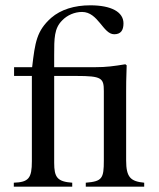

<svg xmlns="http://www.w3.org/2000/svg" viewBox="-20 -703 598 723"><path d="M523 0V-15C472 -20 455 -35 455 -99V-358C455 -380 455 -404 457 -457L452 -461C409 -454 381 -450 338 -450H184V-495C184 -559 184 -596 214 -626C233 -646 261 -658 289 -658C350 -658 368 -574 410 -574C435 -574 445 -589 445 -615C445 -658 399 -683 320 -683C260 -683 209 -667 173 -636C118 -587 112 -544 101 -450H33V-417H100V-96C100 -32 88 -17 32 -15V0H252V-15C196 -19 184 -35 184 -90V-417H268C363 -417 371 -409 371 -360V-99C371 -31 365 -20 303 -15V0Z"/></svg>

Font: STIX Math
Style: Regular
Weight: 400
Designer: MicroPress Inc., with final additions and corrections provided by Coen Hoffman, Elsevier (retired)
Version: Version 1.1.0